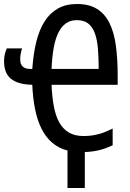

<svg xmlns="http://www.w3.org/2000/svg" viewBox="-24 -745 644 953"><path d="M357.9 -725.1Q418.9 -725.1 458 -700.4Q497.1 -675.8 519.8 -629.6Q542.5 -583.5 551.3 -517.3Q560.1 -451.2 560.1 -368.2V-324.2H231.9Q234.4 -264.6 243.2 -217.3Q252 -169.9 270.3 -137.2Q288.6 -104.5 317.9 -87.2Q347.2 -69.8 391.1 -69.8Q414.1 -69.8 433.3 -72.8Q452.6 -75.7 470 -80.6Q487.3 -85.4 503.2 -92.3Q519 -99.1 535.2 -106.9V-23.9Q520.5 -17.1 506.1 -11.5Q491.7 -5.9 475.3 -1.5Q459 2.9 439.9 5.9Q420.9 8.8 397 9.8V188H311V2Q267.1 -9.3 235.4 -36.4Q203.6 -63.5 182.6 -105Q161.6 -146.5 150.4 -201.7Q139.2 -256.8 136.2 -324.2Q65.9 -325.7 31 -353.5Q-3.9 -381.3 -3.9 -440.9Q-3.9 -461.4 0.2 -477.5Q4.4 -493.7 9.8 -504.9H85.9Q83 -497.6 79.6 -482.4Q76.2 -467.3 76.2 -450.2Q76.2 -402.8 126 -402.8H136.2Q141.6 -478 156.2 -537.6Q170.9 -597.2 197.5 -638.9Q224.1 -680.7 263.7 -702.9Q303.2 -725.1 357.9 -725.1ZM356.9 -645Q325.7 -645 303.2 -629.2Q280.8 -613.3 265.6 -582.5Q250.5 -551.8 242.4 -506.6Q234.4 -461.4 231.9 -402.8H465.8Q465.8 -460 461.9 -504.9Q458 -549.8 446.3 -581.1Q434.6 -612.3 413.3 -628.7Q392.1 -645 356.9 -645Z"/></svg>

Font: Noto Mono
Style: Regular
Weight: 400
Designer: Monotype Design Team
Foundry: Monotype Imaging Inc.
Version: Version 1.00